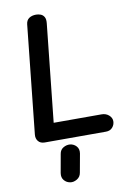

<svg xmlns="http://www.w3.org/2000/svg" viewBox="-134 -1086 1064 1513"><g transform="rotate(-10 398.0 -329.5)"><path d="M158.5 0Q123.5 0 106 -21.8Q88.5 -43.5 92 -75.5L183 -940.5Q186.5 -973.5 209 -988.8Q231.5 -1004 265 -1004Q284.5 -1004 302.2 -997Q320 -990 330 -972.2Q340 -954.5 336.5 -922L254 -140.5H637Q672 -140.5 695.5 -119.8Q719 -99 719 -71.5Q719 -43.5 700.2 -21.8Q681.5 0 647.5 0ZM300.5 344Q272 339.5 253 317Q234 294.5 239.5 259.5L266 111Q271 78 297.2 62.8Q323.5 47.5 351 50Q381.5 53.5 401.5 75.8Q421.5 98 416 133.5L389 282.5Q383.5 316 355.2 332.5Q327 349 300.5 344Z"/></g></svg>

Font: Edu NSW ACT Cursive
Style: Regular
Weight: 400
Designer: Tina and Corey Anderson, Eben Sorkin, Mirko Velimirovic
Foundry: Sorkin Type Co.
Version: Version 2.000